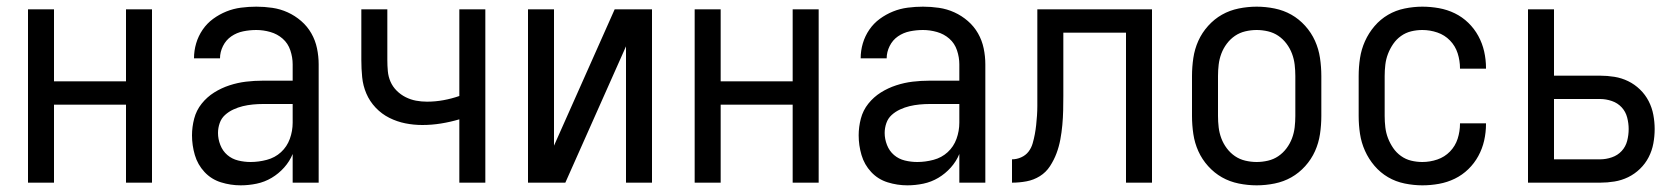

<svg xmlns="http://www.w3.org/2000/svg" viewBox="-20 -548 5040 576"><path d="M64 0V-520H142V-304H358V-520H436V0H358V-234H142V0Z M702 8Q672 8 643 -1Q614 -10 593.5 -32Q573 -54 564.5 -83Q556 -112 556 -142Q556 -167 562.5 -192Q569 -217 585 -237Q601 -257 622.5 -270.5Q644 -284 668.5 -292Q693 -300 718 -303Q743 -306 769 -306H858V-355Q858 -376 851 -397Q844 -418 828 -432Q812 -446 791 -452Q770 -458 749 -458Q729 -458 709.5 -454Q690 -450 674 -439Q658 -428 649 -410Q640 -392 640 -373H562Q562 -396 568.5 -418Q575 -440 588 -459Q601 -478 619.5 -491.5Q638 -505 659 -513.5Q680 -522 703 -525Q726 -528 749 -528Q773 -528 797 -524.5Q821 -521 843 -511Q865 -501 883.5 -485Q902 -469 914 -448Q926 -427 931 -403Q936 -379 936 -355V0H858V-86Q849 -64 832.5 -45.5Q816 -27 795 -14.5Q774 -2 750 3Q726 8 702 8ZM732 -62Q756 -62 780.5 -68.5Q805 -75 823 -91.5Q841 -108 849.5 -131.5Q858 -155 858 -180V-236H769Q754 -236 738.5 -234.5Q723 -233 708.5 -229.5Q694 -226 680 -219.5Q666 -213 655 -203Q644 -193 639 -178.5Q634 -164 634 -149Q634 -131 641 -113Q648 -95 662 -83Q676 -71 694.5 -66.5Q713 -62 732 -62Z M1358 0V-190Q1331 -182 1303 -177.5Q1275 -173 1247 -173Q1221 -173 1196 -178Q1171 -183 1148 -194.5Q1125 -206 1107 -225Q1089 -244 1079 -267.5Q1069 -291 1066.5 -316.5Q1064 -342 1064 -368V-520H1142V-368Q1142 -351 1143.5 -334.5Q1145 -318 1151.5 -303Q1158 -288 1170 -276Q1182 -264 1197 -256.5Q1212 -249 1228 -246Q1244 -243 1261 -243Q1286 -243 1310.5 -247.5Q1335 -252 1358 -260V-520H1436V0Z M1564 0V-520H1642V-111L1824 -520H1936V0H1858V-409L1676 0Z M2064 0V-520H2142V-304H2358V-520H2436V0H2358V-234H2142V0Z M2702 8Q2672 8 2643 -1Q2614 -10 2593.5 -32Q2573 -54 2564.5 -83Q2556 -112 2556 -142Q2556 -167 2562.5 -192Q2569 -217 2585 -237Q2601 -257 2622.5 -270.5Q2644 -284 2668.5 -292Q2693 -300 2718 -303Q2743 -306 2769 -306H2858V-355Q2858 -376 2851 -397Q2844 -418 2828 -432Q2812 -446 2791 -452Q2770 -458 2749 -458Q2729 -458 2709.5 -454Q2690 -450 2674 -439Q2658 -428 2649 -410Q2640 -392 2640 -373H2562Q2562 -396 2568.5 -418Q2575 -440 2588 -459Q2601 -478 2619.5 -491.5Q2638 -505 2659 -513.5Q2680 -522 2703 -525Q2726 -528 2749 -528Q2773 -528 2797 -524.5Q2821 -521 2843 -511Q2865 -501 2883.5 -485Q2902 -469 2914 -448Q2926 -427 2931 -403Q2936 -379 2936 -355V0H2858V-86Q2849 -64 2832.5 -45.5Q2816 -27 2795 -14.5Q2774 -2 2750 3Q2726 8 2702 8ZM2732 -62Q2756 -62 2780.5 -68.5Q2805 -75 2823 -91.5Q2841 -108 2849.5 -131.5Q2858 -155 2858 -180V-236H2769Q2754 -236 2738.5 -234.5Q2723 -233 2708.5 -229.5Q2694 -226 2680 -219.5Q2666 -213 2655 -203Q2644 -193 2639 -178.5Q2634 -164 2634 -149Q2634 -131 2641 -113Q2648 -95 2662 -83Q2676 -71 2694.5 -66.5Q2713 -62 2732 -62Z M3016 0V-70Q3030 -70 3043.5 -76Q3057 -82 3065.5 -93Q3074 -104 3078 -118Q3082 -132 3084.5 -145.5Q3087 -159 3088.5 -173Q3090 -187 3091 -201.5Q3092 -216 3092 -230Q3092 -244 3092 -258V-520H3436V0H3358V-450H3170V-260Q3170 -238 3169.5 -216.5Q3169 -195 3167 -173Q3165 -151 3161 -129.5Q3157 -108 3149.5 -88Q3142 -68 3130 -49.5Q3118 -31 3099.5 -19.5Q3081 -8 3059.5 -4Q3038 0 3016 0Z M3750 8Q3723 8 3696 2.5Q3669 -3 3646 -16Q3623 -29 3604.5 -49.5Q3586 -70 3575 -94.5Q3564 -119 3560 -146Q3556 -173 3556 -200V-320Q3556 -347 3560 -374Q3564 -401 3575 -425.5Q3586 -450 3604.5 -470.5Q3623 -491 3646 -504Q3669 -517 3696 -522.5Q3723 -528 3750 -528Q3777 -528 3804 -522.5Q3831 -517 3854 -504Q3877 -491 3895.5 -470.5Q3914 -450 3925 -425.5Q3936 -401 3940 -374Q3944 -347 3944 -320V-200Q3944 -173 3940 -146Q3936 -119 3925 -94.5Q3914 -70 3895.5 -49.5Q3877 -29 3854 -16Q3831 -3 3804 2.5Q3777 8 3750 8ZM3750 -62Q3767 -62 3784 -66Q3801 -70 3815 -79.5Q3829 -89 3839.5 -103Q3850 -117 3856 -133Q3862 -149 3864 -166Q3866 -183 3866 -200V-320Q3866 -337 3864 -354Q3862 -371 3856 -387Q3850 -403 3839.5 -417Q3829 -431 3815 -440.5Q3801 -450 3784 -454Q3767 -458 3750 -458Q3733 -458 3716 -454Q3699 -450 3685 -440.5Q3671 -431 3660.5 -417Q3650 -403 3644 -387Q3638 -371 3636 -354Q3634 -337 3634 -320V-200Q3634 -183 3636 -166Q3638 -149 3644 -133Q3650 -117 3660.5 -103Q3671 -89 3685 -79.5Q3699 -70 3716 -66Q3733 -62 3750 -62Z M4247 8Q4221 8 4194 2.5Q4167 -3 4144 -16.5Q4121 -30 4103.5 -50.5Q4086 -71 4075 -95.5Q4064 -120 4060 -146.5Q4056 -173 4056 -200V-320Q4056 -347 4060 -373.5Q4064 -400 4075 -424.5Q4086 -449 4103.5 -469.5Q4121 -490 4144 -503.5Q4167 -517 4194 -522.5Q4221 -528 4247 -528Q4272 -528 4297 -523.5Q4322 -519 4344.5 -508Q4367 -497 4385 -479.5Q4403 -462 4415 -440Q4427 -418 4432.5 -393.5Q4438 -369 4438 -344V-342H4360V-343Q4360 -366 4353 -388Q4346 -410 4330 -426.5Q4314 -443 4292 -450.5Q4270 -458 4247 -458Q4230 -458 4213.5 -454Q4197 -450 4183 -440Q4169 -430 4159.5 -416Q4150 -402 4144 -386.5Q4138 -371 4136 -354Q4134 -337 4134 -320V-200Q4134 -183 4136 -166Q4138 -149 4144 -133.5Q4150 -118 4159.5 -104Q4169 -90 4183 -80Q4197 -70 4213.5 -66Q4230 -62 4247 -62Q4270 -62 4292 -69.5Q4314 -77 4330 -93.5Q4346 -110 4353 -132Q4360 -154 4360 -177V-178H4438V-176Q4438 -151 4432.5 -126.5Q4427 -102 4415 -80Q4403 -58 4385 -40.5Q4367 -23 4344.5 -12Q4322 -1 4297 3.5Q4272 8 4247 8Z M4564 0V-520H4642V-321H4780Q4802 -321 4823.5 -317.5Q4845 -314 4864.5 -304.5Q4884 -295 4900 -279.5Q4916 -264 4926 -244.5Q4936 -225 4940 -203.5Q4944 -182 4944 -161Q4944 -139 4940 -117.5Q4936 -96 4926 -76.5Q4916 -57 4900 -41.5Q4884 -26 4864.5 -16.5Q4845 -7 4823.5 -3.5Q4802 0 4780 0ZM4642 -70H4780Q4798 -70 4815.5 -76Q4833 -82 4845 -95Q4857 -108 4861.5 -125.5Q4866 -143 4866 -161Q4866 -178 4861.5 -195.5Q4857 -213 4845 -226Q4833 -239 4815.5 -245Q4798 -251 4780 -251H4642Z"/></svg>

Font: Iosevka Fuck
Style: Regular
Weight: 400
Monospace: yes
Designer: Belleve Invis
Foundry: Belleve Invis
Version: Version 28.0.7; ttfautohint (v1.8.3)